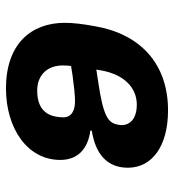

<svg xmlns="http://www.w3.org/2000/svg" viewBox="10 -578 580 640"><g transform="rotate(90 300.0 -258.0)"><path d="M274.9 12.1C405.9 12.1 513.1 -57.9 513.1 -169C513.1 -226.9 476.9 -261 415.1 -269.2L415.8 -274.1C491.8 -285.9 539.1 -323.9 539.1 -394.2C539.1 -475.1 467 -528.1 348 -528.1C192.8 -528.1 93 -436.1 67.1 -283C60 -244 56.1 -212 56.1 -183.9C56.1 -72.1 126.1 12.1 274.9 12.1ZM198.2 -176.8C198.2 -187.1 198.9 -197.1 199.9 -204.9L231.9 -209.9C268.1 -214.8 296.2 -218 317.8 -218C350.9 -218 371.1 -204.9 371.1 -179C371.1 -169 370 -161.9 369 -155.9C361.9 -112.9 332 -92 282 -92C229 -92 198.2 -127.1 198.2 -176.8ZM212 -289.1 214.8 -306.1C229 -383.9 274.1 -424 328.8 -424C377.1 -424 397 -399.9 397 -373.9C397 -367.9 396 -361.9 394.9 -358C388.1 -328.8 369 -312.1 251.1 -295.1Z"/></g></svg>

Font: Margiela Mono Italic Bold It
Style: Regular
Weight: 700
Designer: Mike Abbink, Paul van der Laan, Pieter van Rosmalen
Foundry: Bold Monday
Version: Version 2.003 2021